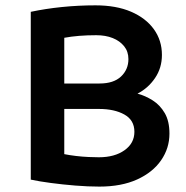

<svg xmlns="http://www.w3.org/2000/svg" viewBox="-20 -690 699 722"><path d="M353.5 11.7Q311.5 11.7 263.2 7.8Q214.8 3.9 170.9 -2Q127 -7.8 95.7 -14.6V-645.5Q150.4 -657.2 212.9 -663.6Q275.4 -669.9 338.9 -669.9Q417 -669.9 472.7 -646Q528.3 -622.1 558.6 -580.1Q588.9 -538.1 588.9 -483.4Q588.9 -434.6 563 -396.5Q537.1 -358.4 497.1 -337.9Q526.4 -330.1 554.2 -312.5Q582 -294.9 599.6 -264.6Q617.2 -234.4 617.2 -187.5Q617.2 -132.8 585.9 -87.4Q554.7 -42 495.6 -15.1Q436.5 11.7 353.5 11.7ZM351.6 -98.6Q411.1 -98.6 448.2 -125Q485.4 -151.4 485.4 -194.3Q485.4 -238.3 447.8 -259.3Q410.2 -280.3 352.5 -280.3H200.2V-376H354.5Q407.2 -376 435.1 -402.3Q462.9 -428.7 462.9 -467.8Q462.9 -496.1 446.8 -516.1Q430.7 -536.1 403.8 -546.9Q377 -557.6 341.8 -557.6Q308.6 -557.6 277.8 -555.2Q247.1 -552.7 221.7 -547.9V-110.4Q241.2 -106.4 265.6 -103.5Q290 -100.6 313.5 -99.6Q336.9 -98.6 351.6 -98.6Z"/></svg>

Font: Sen SemiBold
Style: Regular
Weight: 600
Designer: Kosal Sen, Philatype
Foundry: Philatype
Version: Version 2.000;gftools[0.9.31]